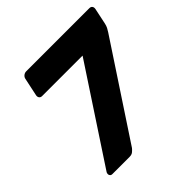

<svg xmlns="http://www.w3.org/2000/svg" viewBox="-182 -853 1006 1006"><g transform="rotate(-45 321.0 -350.0)"><path d="M92.1 0Q83.1 0 78.5 -6.5Q73.9 -13 75.9 -22Q77.1 -27.5 79.9 -31L420.9 -549.4H121.1Q110.5 -549.4 105.1 -556.6Q99.6 -563.9 101.6 -574.5L122.8 -674.5Q124.8 -685.5 133.8 -692.8Q142.9 -700 153.5 -700H621.4Q633 -700 638.1 -692.8Q643.2 -685.5 641.2 -674.5L622.6 -586.4Q619.4 -571.3 614 -560.9Q608.6 -550.6 602 -540.6L261.4 -23.8Q256.6 -17.6 246.6 -8.8Q236.6 0 220.6 0Z"/></g></svg>

Font: Rubik Light
Style: Italic
Weight: 300
Italic angle: -12°
Designer: Hubert and Fischer
Foundry: Hubert and Fischer
Version: Version 2.300;gftools[0.9.30]